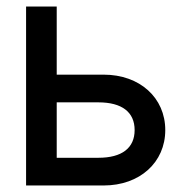

<svg xmlns="http://www.w3.org/2000/svg" viewBox="-20 -569 550 589"><path d="M154 -85V-255H282C354 -255 393 -225 393 -170C393 -115 354 -85 282 -85ZM60 0H298C409 0 487 -71 487 -170C487 -269 409 -340 298 -340H154V-549H60Z"/></svg>

Font: Involve Medium
Style: Regular
Weight: 500
Designer: Stefan Peev
Foundry: Context Ltd.
Version: Version 1.001